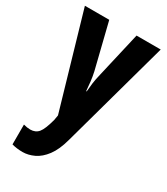

<svg xmlns="http://www.w3.org/2000/svg" viewBox="-194 -682 830 956"><g transform="rotate(30 221.0 -204.0)"><path d="M3 -597H143L207 -338Q213 -311 216 -285Q219 -259 221 -232H224Q226 -258 229 -281Q232 -304 240 -337L300 -597H439L268 22Q251 85 223.5 121.5Q196 158 163 173.5Q130 189 98 189Q81 189 65.5 187Q50 185 36 181V67Q57 73 75 73Q105 73 122 52.5Q139 32 155 -28L160 -57Z"/></g></svg>

Font: Noto Sans Tamil UI ExtraCondensed
Style: Bold
Weight: 700
Width: 2
Designer: Jelle Bosma - Monotype Design Team
Foundry: Monotype Imaging Inc.
Version: Version 2.004; ttfautohint (v1.8.4.7-5d5b)